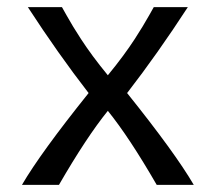

<svg xmlns="http://www.w3.org/2000/svg" viewBox="-20 -520 607 540"><path d="M283.3 -308.3Q306.7 -336.7 325.4 -362.1Q344.2 -387.5 358.8 -410Q373.3 -432.5 380.8 -445Q388.3 -457.5 399.6 -477.1Q410.8 -496.7 412.5 -500H508.3Q423.3 -369.2 337.5 -258.3Q472.5 -90 525 0H420.8Q343.3 -134.2 283.3 -208.3Q223.3 -134.2 145.8 0H41.7Q94.2 -90 229.2 -258.3Q143.3 -369.2 58.3 -500H154.2Q155.8 -496.7 167.1 -477.1Q178.3 -457.5 185.8 -445Q193.3 -432.5 207.9 -410Q222.5 -387.5 241.2 -362.1Q260 -336.7 283.3 -308.3Z"/></svg>

Font: BoonBaan
Style: Regular
Weight: 400
Designer: Sungsit Sawaiwan
Foundry: FontUni
Version: Version 2.0